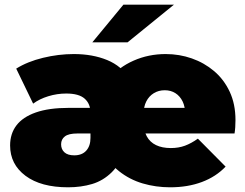

<svg xmlns="http://www.w3.org/2000/svg" viewBox="-20 -787 1043 817"><path d="M270 10Q154 10 88.5 -39Q23 -88 23 -168Q23 -218 50 -253.5Q77 -289 132.5 -308.5Q188 -328 273 -328H381V-219H309Q272 -219 256 -206.5Q240 -194 240 -173Q240 -152 254 -139Q268 -126 296 -126Q329 -126 347 -146Q365 -166 365 -200V-307Q365 -345 340.5 -367Q316 -389 262 -389Q223 -389 185.5 -377.5Q148 -366 121 -346L49 -495Q97 -525 163 -541Q229 -557 294 -557Q374 -557 436 -531.5Q498 -506 532 -451H444Q485 -501 548.5 -529Q612 -557 685 -557Q743 -557 796 -538.5Q849 -520 891 -484.5Q933 -449 957.5 -396.5Q982 -344 982 -276Q982 -260 981 -245.5Q980 -231 978 -219H576V-328H810L768 -301Q768 -333 757 -355.5Q746 -378 726.5 -390.5Q707 -403 681 -403Q655 -403 634.5 -390.5Q614 -378 602.5 -355.5Q591 -333 591 -301V-267Q591 -232 604.5 -207Q618 -182 644 -169.5Q670 -157 707 -157Q740 -157 767 -167Q794 -177 822 -197L940 -78Q899 -35 839 -12.5Q779 10 704 10Q643 10 587 -6.5Q531 -23 486 -59Q441 -95 412 -155H515Q492 -90 455.5 -54Q419 -18 372 -4Q325 10 270 10ZM373 -607 505 -767H720L523 -607Z"/></svg>

Font: MOST Montserrat Black
Style: Regular
Weight: 900
Designer: Julieta Ulanovsky
Foundry: Julieta Ulanovsky
Version: Version 8.000;March 11, 2024;FontCreator 15.0.0.2926 64-bit